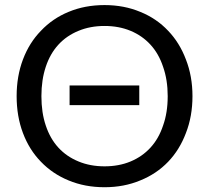

<svg xmlns="http://www.w3.org/2000/svg" viewBox="-20 -745 841 772"><path d="M259.8 -401.4Q330.1 -401.4 540 -401.4Q540 -381.8 540 -322.3Q470.7 -322.3 259.8 -322.3Q259.8 -341.8 259.8 -401.4ZM753.9 -358.4Q753.9 -277.3 727.5 -210Q702.1 -142.6 656.2 -94.7Q609.4 -45.9 543.9 -19.5Q478.5 7.8 400.4 7.8Q321.3 7.8 255.9 -19.5Q191.4 -45.9 144.5 -94.7Q97.7 -142.6 72.3 -210Q46.9 -277.3 46.9 -358.4Q46.9 -438.5 72.3 -505.9Q97.7 -573.2 144.5 -621.1Q191.4 -670.9 255.9 -697.3Q321.3 -724.6 400.4 -724.6Q478.5 -724.6 543.9 -697.3Q609.4 -670.9 656.2 -621.1Q702.1 -573.2 727.5 -505.9Q753.9 -438.5 753.9 -358.4ZM654.3 -358.4Q654.3 -423.8 635.7 -476.6Q618.2 -529.3 585 -565.4Q551.8 -601.6 504.9 -621.1Q458 -640.6 400.4 -640.6Q342.8 -640.6 295.9 -621.1Q248 -601.6 214.8 -565.4Q181.6 -529.3 164.1 -476.6Q146.5 -423.8 146.5 -358.4Q146.5 -292 164.1 -240.2Q181.6 -187.5 214.8 -151.4Q248 -115.2 295.9 -95.7Q342.8 -76.2 400.4 -76.2Q458 -76.2 504.9 -95.7Q551.8 -115.2 585 -151.4Q618.2 -187.5 635.7 -240.2Q654.3 -292 654.3 -358.4Z"/></svg>

Font: Lato
Style: Regular
Weight: 400
Designer: Lukasz Dziedzic with Adam Twardoch and Botio Nikoltchev
Version: Version 2.015; 2015-08-06; http://www.latofonts.com/